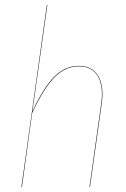

<svg xmlns="http://www.w3.org/2000/svg" viewBox="-20 -750 506 770"><path d="M388.2 -336.9 340.8 0H338.9L386.2 -336.9Q395.5 -403.8 372.6 -443.8Q349.6 -483.9 295.9 -483.9Q242.2 -483.9 199 -440.4Q155.8 -397 108.9 -296.9L67.9 0H65.9L168 -730H169.9L109.9 -303.2Q155.3 -400.4 198.5 -443.1Q241.7 -485.8 295.9 -485.8Q350.1 -485.8 373.8 -445.3Q397.5 -404.8 388.2 -336.9Z"/></svg>

Font: Fira Sans Compressed Two
Style: Italic
Weight: 100
Width: 3
Italic angle: -8°
Designer: Carrois Corporate & Edenspiekermann AG
Foundry: Carrois Corporate GbR & Edenspiekermann AG
Version: Version 4.203;PS 004.203;hotconv 1.0.88;makeotf.lib2.5.64775